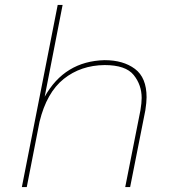

<svg xmlns="http://www.w3.org/2000/svg" viewBox="-20 -762 700 782"><path d="M510 0H490L552 -313Q557 -343 557 -363Q557 -416 524.5 -456.5Q492 -497 406 -497Q309 -496 239.5 -440.5Q170 -385 141 -266L89 0H69L215 -742H235L162 -368Q243 -513 406 -517Q482 -517 529.5 -481.5Q577 -446 577 -366Q577 -345 572 -313Z"/></svg>

Font: Argentum Sans Thin
Style: Italic
Weight: 100
Italic angle: -11°
Designer: Julieta Ulanovsky (font), Cristiano Sobral (main changes and remaster)
Foundry: Julieta Ulanovsky (font), Cristiano Sobral (main changes and remaster)
Version: Version 2.007;June 15, 2022;FontCreator 14.0.0.2814 64-bit; 